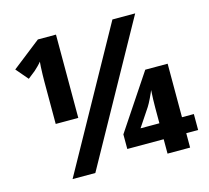

<svg xmlns="http://www.w3.org/2000/svg" viewBox="-103 -834 1036 953"><g transform="rotate(-15 415.0 -357.0)"><path d="M156 0 552 -714H669L273 0ZM146 -504Q146 -517 146.5 -538Q147 -559 148 -578.5Q149 -598 150 -605Q144 -597 132.5 -585.5Q121 -574 113 -567L75 -537L22 -599L169 -714H262V-286H146ZM644 0V-74H457V-149L645 -431H760V-156H821V-74H760V0ZM547 -156H644V-236Q644 -278 647 -326Q642 -313 630 -288Q618 -263 609 -249Z"/></g></svg>

Font: RS Noto Sans
Style: Bold
Weight: 700
Designer: Monotype Design Team
Foundry: Monotype Imaging Inc.
Version: Version 3.10